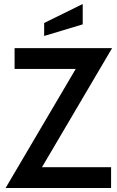

<svg xmlns="http://www.w3.org/2000/svg" viewBox="-20 -941 588 961"><path d="M190 -104H536V0H8L359 -596H53V-700H541ZM201 -826 394 -921V-819L201 -761Z"/></svg>

Font: Cabin SemiBold
Style: Regular
Weight: 600
Designer: Pablo Impallari
Foundry: Pablo Impallari. http://www.impallari.com Igino Marini. http://www.ikern.com
Version: Version 2.001